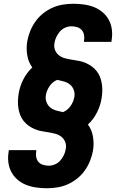

<svg xmlns="http://www.w3.org/2000/svg" viewBox="-20 -851 640 1022"><path d="M229 151Q201 151 172.5 147Q144 143 119 133Q94 123 73.5 105.5Q53 88 40.5 64.5Q28 41 24.5 13Q21 -15 26 -43L27 -52H173V-48Q170 -32 172.5 -16.5Q175 -1 184 10Q193 21 208 26Q223 31 239 31Q256 31 272.5 24Q289 17 300.5 4Q312 -9 320 -25.5Q328 -42 330 -58Q334 -78 327 -95.5Q320 -113 305.5 -124Q291 -135 273 -139.5Q255 -144 236 -147Q217 -150 198.5 -153.5Q180 -157 163 -164.5Q146 -172 131.5 -182.5Q117 -193 105.5 -207.5Q94 -222 87.5 -239Q81 -256 78 -274.5Q75 -293 75.5 -312.5Q76 -332 79 -351Q85 -390 103.5 -427Q122 -464 152 -492Q131 -520 125 -557Q119 -594 125 -631Q130 -659 141 -686Q152 -713 169 -737Q186 -761 210 -780Q234 -799 260.5 -810.5Q287 -822 315 -826.5Q343 -831 371 -831Q399 -831 427.5 -827Q456 -823 481 -813Q506 -803 526.5 -785.5Q547 -768 559.5 -744.5Q572 -721 575.5 -693Q579 -665 574 -637L573 -628H427V-632Q430 -648 427.5 -663.5Q425 -679 416 -690Q407 -701 392 -706Q377 -711 361 -711Q344 -711 327.5 -704Q311 -697 299.5 -684Q288 -671 280 -654.5Q272 -638 270 -622Q266 -602 273 -584.5Q280 -567 294.5 -556Q309 -545 327 -540.5Q345 -536 364 -533Q383 -530 401.5 -526.5Q420 -523 437 -515.5Q454 -508 468.5 -497.5Q483 -487 494.5 -472.5Q506 -458 512.5 -441Q519 -424 522 -405.5Q525 -387 524.5 -367.5Q524 -348 521 -329Q515 -290 496.5 -253Q478 -216 448 -188Q469 -160 475 -123Q481 -86 475 -49Q470 -21 459 6Q448 33 431 57Q414 81 390 100Q366 119 339.5 130.5Q313 142 285 146.5Q257 151 229 151ZM315 -254Q328 -259 338.5 -268Q349 -277 356.5 -288Q364 -299 369 -311.5Q374 -324 376 -336Q379 -355 372.5 -372.5Q366 -390 352.5 -401Q339 -412 321.5 -417Q304 -422 285 -426Q272 -421 261.5 -412Q251 -403 243.5 -392Q236 -381 231 -368.5Q226 -356 224 -344Q221 -325 227.5 -307.5Q234 -290 247.5 -279Q261 -268 278.5 -263Q296 -258 315 -254Z"/></svg>

Font: Iosevka Aile Heavy Oblique
Style: Regular
Weight: 900
Italic angle: -9°
Designer: Belleve Invis
Foundry: Belleve Invis
Version: Version 31.1.0; ttfautohint (v1.8.4)